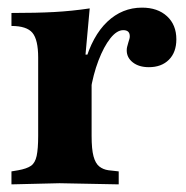

<svg xmlns="http://www.w3.org/2000/svg" viewBox="-20 -480 488 503"><path d="M10 3V-31L28 -34Q50 -38 61 -45.5Q72 -53 76 -71.5Q80 -90 80 -124V-329Q80 -376 65 -394Q50 -412 10 -412V-446Q76 -446 122 -448.5Q168 -451 215 -458L204 -337H220V-124Q220 -89 225 -70.5Q230 -52 240 -44Q250 -36 264 -34L291 -31V3L136 0ZM217 -241 202 -315Q222 -386 261 -423Q300 -460 352 -460Q393 -460 417.5 -437.5Q442 -415 442 -377Q442 -343 422.5 -323.5Q403 -304 370 -304Q344 -304 328 -316.5Q312 -329 312 -348Q312 -353 313 -357Q314 -361 316 -368Q318 -375 319 -378Q320 -381 320 -385Q320 -401 303 -401Q286 -401 269 -379.5Q252 -358 238 -321.5Q224 -285 217 -241Z"/></svg>

Font: Baskervville
Style: Bold
Weight: 700
Version: Version 1.100